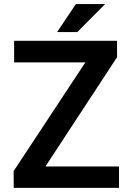

<svg xmlns="http://www.w3.org/2000/svg" viewBox="-20 -908 640 928"><path d="M199.7 -103.5 545.9 -631.8 545.4 -710.9H48.3V-606.4H392.6L45.9 -81.1L46.4 0H555.2V-103.5ZM346.7 -888.2 255.9 -752.9H353.5L487.8 -888.2Z"/></svg>

Font: Roboto Mono SemiBold
Style: Regular
Weight: 600
Monospace: yes
Designer: Google
Version: Version 3.000